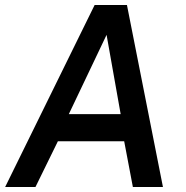

<svg xmlns="http://www.w3.org/2000/svg" viewBox="-22 -743 738 763"><path d="M-1.5 0 354 -723H482.5L625.5 0H506L471.5 -181.5H208L119 0ZM251.5 -289.5H457.5L401.5 -604.5Z"/></svg>

Font: Public Sans SemiBold
Style: Italic
Weight: 600
Italic angle: -8°
Designer: The Public Sans project authors (U.S. Web Design System). Libre Franklin designed by Pablo Impallari and Rodrigo Fuenzal
Version: Version 1.007; ttfautohint (v1.8.1) -l 8 -r 50 -G 200 -x 14 